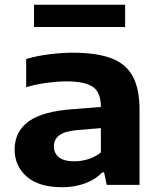

<svg xmlns="http://www.w3.org/2000/svg" viewBox="-20 -777 672 807"><path d="M242.5 10Q143 10 92.2 -34.8Q41.5 -79.5 41.5 -148.5Q41.5 -224 100.8 -267Q160 -310 291.5 -318.5L404 -327.5Q404 -389 370.2 -412Q336.5 -435 258.5 -435Q223 -435 177.5 -429Q132 -423 90 -410.5V-529Q135.5 -542.5 188.2 -549Q241 -555.5 286 -555.5Q383 -555.5 445 -533.2Q507 -511 536.8 -458.2Q566.5 -405.5 566.5 -314.5V0H428.5L417.5 -52.5H409.5Q380 -21.5 336 -5.8Q292 10 242.5 10ZM206.5 -162Q206.5 -133 227.5 -116Q248.5 -99 293 -99Q321.5 -99 350.8 -108Q380 -117 404 -136.5V-238.5L306.5 -230.5Q251.5 -225.5 229 -208.2Q206.5 -191 206.5 -162ZM123 -663.5V-757H506V-663.5Z"/></svg>

Font: Encode Sans Expanded
Style: Bold
Weight: 700
Width: 7
Designer: Multiple Designers
Foundry: Impallari Type
Version: Version 3.000; ttfautohint (v1.8.3) -l 8 -r 50 -G 200 -x 14 